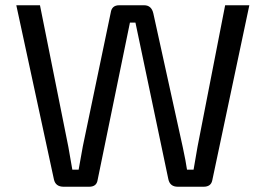

<svg xmlns="http://www.w3.org/2000/svg" viewBox="-20 -710 983 730"><path d="M787 -24Q782 0 754 0H656Q626 0 620 -29L495 -624H474L351 -25Q347 0 319 0H222Q191 0 185 -28L42 -690H132L240 -151L255 -65H279L295 -154L401 -662Q405 -690 433 -690H528Q556 -690 563 -659L675 -150Q687 -94 691 -65H716L731 -152L836 -690H928Z"/></svg>

Font: Taylor Sans
Style: Regular
Weight: 400
Italic angle: -8°
Designer: Natanael Gama
Version: Version 1.001 September 8, 2015